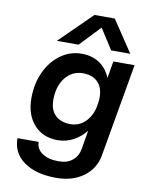

<svg xmlns="http://www.w3.org/2000/svg" viewBox="-100 -809 821 1079"><g transform="rotate(10 310.5 -269.5)"><path d="M350 -739H466L586 -559H477L402 -676L291 -559H167ZM621 -500 528 32Q514 109 451.5 154.5Q389 200 296 200Q181 200 112.5 151.5Q44 103 44 18H165Q165 58 200 82Q235 106 294 106Q342 106 372 82Q402 58 410 16L428 -92Q398 -54 356.5 -32Q315 -10 268 -10Q183 -10 132.5 -66.5Q82 -123 82 -217Q82 -300 113 -367Q144 -434 198 -473Q252 -512 318 -512Q378 -512 420.5 -483Q463 -454 483 -403L500 -500ZM205 -229Q205 -173 235.5 -142.5Q266 -112 321 -111Q370 -111 404.5 -143Q439 -175 452 -229L457 -258Q459 -273 459 -288Q459 -343 429 -374Q399 -405 344 -405Q282 -405 243.5 -356Q205 -307 205 -229Z"/></g></svg>

Font: Overused Grotesk SemiBold
Style: Italic
Weight: 600
Italic angle: -10°
Version: Version 0.003